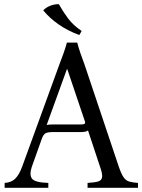

<svg xmlns="http://www.w3.org/2000/svg" viewBox="-20 -890 675 910"><path d="M543 -100Q555 -65 566 -49.5Q577 -34 592.5 -29.5Q608 -25 634 -23V0H395V-23Q429 -25 445.5 -30Q462 -35 464 -51Q466 -67 454 -100L397 -272Q392 -267 382 -265.5Q372 -264 361 -264H230Q208 -264 197 -259Q186 -254 178 -232L131 -100Q118 -62 131.5 -43.5Q145 -25 209 -23V0H2V-23Q34 -25 52.5 -43.5Q71 -62 85 -100L262 -586Q272 -612 281 -637Q290 -662 297 -688H346Q353 -662 361.5 -637Q370 -612 380 -586ZM363 -300Q376 -300 381 -303.5Q386 -307 381 -319L299 -562H297L201 -297Q206 -299 213 -299.5Q220 -300 229 -300ZM259 -870Q278 -836 302 -803.5Q326 -771 367 -743L356 -724Q301 -744 257.5 -774.5Q214 -805 185 -841Q198 -855 219 -863Q240 -871 259 -870Z"/></svg>

Font: Bona Nova SC
Style: Regular
Weight: 400
Designer: Mateusz Machalski
Foundry: Capitalics
Version: Version 4.001; ttfautohint (v1.8.4.7-5d5b)